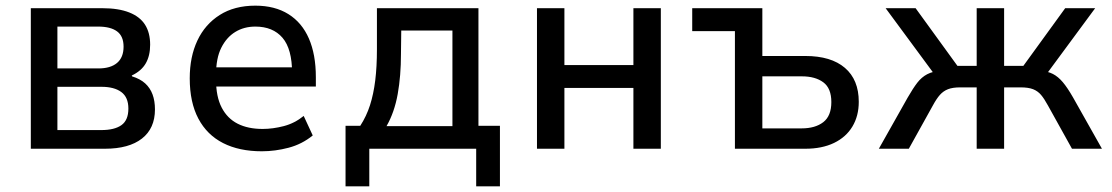

<svg xmlns="http://www.w3.org/2000/svg" viewBox="-20 -526 3933 679"><path d="M89 0V-497H342Q399 -497 437 -482Q475 -467 493 -438.5Q511 -410 511 -368Q511 -329 495.5 -302Q480 -275 446 -259L447 -256Q476 -247 493.5 -231Q511 -215 519.5 -192Q528 -169 528 -139Q528 -72 482 -36Q436 0 351 0ZM183 -66H338Q385 -66 409.5 -83.5Q434 -101 434 -142Q434 -182 409 -200.5Q384 -219 339 -219H183ZM183 -284H328Q371 -284 394 -303.5Q417 -323 417 -361Q417 -398 394 -415Q371 -432 327 -432H183Z M906 9Q826 9 769 -20Q712 -49 681.5 -106.5Q651 -164 651 -249Q651 -325 678 -382.5Q705 -440 757 -473Q809 -506 883 -506Q952 -506 1000 -476Q1048 -446 1072.5 -389.5Q1097 -333 1097 -253V-220H725V-288H1030L1013 -267Q1013 -353 979 -392.5Q945 -432 883 -432Q843 -432 812 -413Q781 -394 762.5 -357Q744 -320 744 -262V-244Q744 -184 764 -145.5Q784 -107 820.5 -88.5Q857 -70 909 -70Q945 -70 983.5 -80Q1022 -90 1054 -116L1086 -47Q1048 -16 1000.5 -3.5Q953 9 906 9Z M1202 133V-81H1254Q1276 -115 1288.5 -154Q1301 -193 1307 -241.5Q1313 -290 1313 -352V-497H1672V-81H1748V133H1664V0H1286V133ZM1347 -80H1580V-418H1399L1398 -335Q1398 -258 1386.5 -193.5Q1375 -129 1347 -80Z M1879 0V-497H1976V-296H2220V-497H2317V0H2220V-215H1976V0Z M2579 0V-416H2428V-497H2676V-328H2828Q2919 -328 2968 -286Q3017 -244 3017 -166Q3017 -116 2994.5 -78.5Q2972 -41 2929.5 -20.5Q2887 0 2828 0ZM2676 -72H2815Q2863 -72 2891.5 -94Q2920 -116 2920 -165Q2920 -214 2891.5 -235Q2863 -256 2816 -256H2676Z M3088 0 3190 -181Q3209 -214 3224 -233.5Q3239 -253 3259 -263.5Q3279 -274 3311 -277L3292 -253L3112 -497H3218L3366 -293H3434V-497H3531V-293H3599L3747 -497H3853L3673 -253L3655 -277Q3685 -274 3703.5 -264.5Q3722 -255 3738.5 -235.5Q3755 -216 3775 -181L3877 0H3771L3686 -153Q3673 -177 3661.5 -190.5Q3650 -204 3633.5 -210.5Q3617 -217 3589 -217H3531V0H3434V-217H3376Q3349 -217 3332.5 -210.5Q3316 -204 3304 -190.5Q3292 -177 3279 -153L3194 0Z"/></svg>

Font: Nunito Sans 7pt SemiCondensed Medium
Style: Regular
Weight: 500
Width: 4
Designer: Vernon Adams
Foundry: Vernon Adams
Version: Version 3.101;gftools[0.9.27]